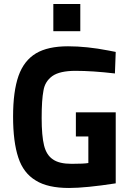

<svg xmlns="http://www.w3.org/2000/svg" viewBox="-20 -922 651 954"><path d="M323 12Q406 12 555 -11V-364H357V-244H419V-112Q398 -108 336 -108Q274 -108 243 -130Q211 -151 199 -199Q187 -247 187 -336Q187 -426 196 -472Q203 -517 240 -544Q277 -570 355 -570Q440 -570 551 -557L555 -664L519 -671Q411 -692 318 -692Q218 -692 159 -657Q99 -621 72 -545Q45 -468 45 -343Q45 -217 71 -139Q96 -62 158 -25Q217 12 323 12ZM245 -902V-767H379V-902Z"/></svg>

Font: Online Auction - Bold
Style: Bold
Weight: 500
Designer: Mohamed Mostafa, the designer of Online Auction
Foundry: Kief Type Foundry
Version: ""